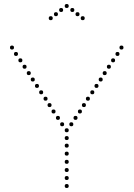

<svg xmlns="http://www.w3.org/2000/svg" viewBox="-20 -938 669 961"><path d="M314 -199Q304 -199 304 -209Q304 -219 314 -219Q324 -219 324 -209Q324 -199 314 -199ZM314 -159Q304 -159 304 -169Q304 -179 314 -179Q324 -179 324 -169Q324 -159 314 -159ZM314 -118Q304 -118 304 -128Q304 -138 314 -138Q324 -138 324 -128Q324 -118 314 -118ZM314 -77Q304 -77 304 -87Q304 -97 314 -97Q324 -97 324 -87Q324 -77 314 -77ZM314 -276Q304 -276 304 -286Q304 -296 314 -296Q324 -296 324 -286Q324 -276 314 -276ZM314 -237Q304 -237 304 -247Q304 -257 314 -257Q324 -257 324 -247Q324 -237 314 -237ZM314 -37Q304 -37 304 -47Q304 -57 314 -57Q324 -57 324 -47Q324 -37 314 -37ZM314 3Q304 3 304 -7Q304 -17 314 -17Q324 -17 324 -7Q324 3 314 3ZM40 -690Q30 -690 30 -700Q30 -710 40 -710Q50 -710 50 -700Q50 -690 40 -690ZM82 -626Q72 -626 72 -636Q72 -646 82 -646Q92 -646 92 -636Q92 -626 82 -626ZM103 -594Q93 -594 93 -604Q93 -614 103 -614Q113 -614 113 -604Q113 -594 103 -594ZM165 -498Q155 -498 155 -508Q155 -518 165 -518Q175 -518 175 -508Q175 -498 165 -498ZM186 -466Q176 -466 176 -476Q176 -486 186 -486Q196 -486 196 -476Q196 -466 186 -466ZM124 -562Q114 -562 114 -572Q114 -582 124 -582Q134 -582 134 -572Q134 -562 124 -562ZM144 -530Q134 -530 134 -540Q134 -550 144 -550Q154 -550 154 -540Q154 -530 144 -530ZM248 -370Q238 -370 238 -380Q238 -390 248 -390Q258 -390 258 -380Q258 -370 248 -370ZM270 -338Q260 -338 260 -348Q260 -358 270 -358Q280 -358 280 -348Q280 -338 270 -338ZM208 -434Q198 -434 198 -444Q198 -454 208 -454Q218 -454 218 -444Q218 -434 208 -434ZM228 -402Q218 -402 218 -412Q218 -422 228 -422Q238 -422 238 -412Q238 -402 228 -402ZM291 -306Q281 -306 281 -316Q281 -326 291 -326Q301 -326 301 -316Q301 -306 291 -306ZM60 -658Q50 -658 50 -668Q50 -678 60 -678Q70 -678 70 -668Q70 -658 60 -658ZM588 -690Q578 -690 578 -700Q578 -710 588 -710Q598 -710 598 -700Q598 -690 588 -690ZM546 -626Q536 -626 536 -636Q536 -646 546 -646Q556 -646 556 -636Q556 -626 546 -626ZM525 -594Q515 -594 515 -604Q515 -614 525 -614Q535 -614 535 -604Q535 -594 525 -594ZM463 -498Q453 -498 453 -508Q453 -518 463 -518Q473 -518 473 -508Q473 -498 463 -498ZM442 -466Q432 -466 432 -476Q432 -486 442 -486Q452 -486 452 -476Q452 -466 442 -466ZM504 -562Q494 -562 494 -572Q494 -582 504 -582Q514 -582 514 -572Q514 -562 504 -562ZM484 -530Q474 -530 474 -540Q474 -550 484 -550Q494 -550 494 -540Q494 -530 484 -530ZM380 -370Q370 -370 370 -380Q370 -390 380 -390Q390 -390 390 -380Q390 -370 380 -370ZM358 -338Q348 -338 348 -348Q348 -358 358 -358Q368 -358 368 -348Q368 -338 358 -338ZM420 -434Q410 -434 410 -444Q410 -454 420 -454Q430 -454 430 -444Q430 -434 420 -434ZM400 -402Q390 -402 390 -412Q390 -422 400 -422Q410 -422 410 -412Q410 -402 400 -402ZM337 -306Q327 -306 327 -316Q327 -326 337 -326Q347 -326 347 -316Q347 -306 337 -306ZM568 -658Q558 -658 558 -668Q558 -678 568 -678Q578 -678 578 -668Q578 -658 568 -658ZM314 -898Q304 -898 304 -908Q304 -918 314 -918Q324 -918 324 -908Q324 -898 314 -898ZM342 -878Q332 -878 332 -888Q332 -898 342 -898Q352 -898 352 -888Q352 -878 342 -878ZM368 -857Q358 -857 358 -867Q358 -877 368 -877Q378 -877 378 -867Q378 -857 368 -857ZM394 -837Q384 -837 384 -847Q384 -857 394 -857Q404 -857 404 -847Q404 -837 394 -837ZM286 -878Q276 -878 276 -888Q276 -898 286 -898Q296 -898 296 -888Q296 -878 286 -878ZM260 -857Q250 -857 250 -867Q250 -877 260 -877Q270 -877 270 -867Q270 -857 260 -857ZM234 -837Q224 -837 224 -847Q224 -857 234 -857Q244 -857 244 -847Q244 -837 234 -837Z"/></svg>

Font: Raleway Dots 
Style: Regular
Weight: 400
Version: Version 1.000